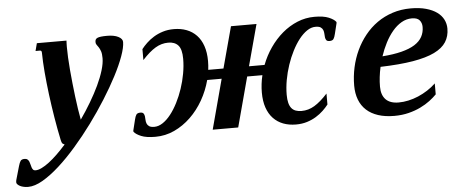

<svg xmlns="http://www.w3.org/2000/svg" viewBox="-167 -651 2427 981"><g transform="rotate(-5 1046.0 -160.0)"><path d="M70.3 -467.3Q70.3 -474.1 67.9 -476.8Q65.4 -479.5 61.5 -479.5H38.6L48.8 -518.6H200.7Q200.2 -511.7 200 -503.7Q199.7 -495.6 199.7 -486.8Q199.7 -462.4 201.2 -431.6Q202.6 -400.9 205.6 -367.4Q208.5 -334 212.2 -298.8Q215.8 -263.7 220 -230Q224.1 -196.3 228.8 -165.5Q233.4 -134.8 238.3 -109.9Q267.1 -150.9 292.2 -193.4Q317.4 -235.8 336.2 -275.6Q355 -315.4 365.7 -350.8Q376.5 -386.2 376.5 -413.1Q376.5 -435.5 372.1 -448.5Q367.7 -461.4 362.1 -469.7Q356.4 -478 352.1 -483.9Q347.7 -489.7 347.7 -498Q347.7 -505.4 350.1 -510.5Q352.5 -515.6 359.4 -518.8Q366.2 -522 378.4 -523.4Q390.6 -524.9 409.7 -524.9Q445.3 -524.9 466.8 -513.9Q488.3 -502.9 488.3 -486.3Q488.3 -459 472.2 -414.3Q456.1 -369.6 428 -315.7Q399.9 -261.7 362.3 -201.9Q324.7 -142.1 281.7 -83.7Q238.8 -25.4 192.6 27.6Q146.5 80.6 101.8 120.8Q57.1 161.1 15.9 185.1Q-25.4 209 -59.1 209Q-71.8 209 -82.5 206.5Q-93.3 204.1 -101.1 200Q-108.9 195.8 -113.5 190.9Q-118.2 186 -118.2 181.2Q-118.2 178.7 -117.9 174.8Q-117.7 170.9 -116.7 168.5L-96.7 98.6Q-91.8 81.5 -86.2 73.2Q-80.6 64.9 -65.4 64.9Q-55.7 64.9 -50.3 69.6Q-44.9 74.2 -42 81.3Q-39.1 88.4 -37.4 96.4Q-35.6 104.5 -33.2 111.6Q-30.8 118.7 -26.6 123.3Q-22.5 127.9 -14.2 127.9Q-0.5 127.9 17.6 119.1Q35.6 110.4 56.2 94.7Q76.7 79.1 99.1 57.4Q121.6 35.6 145 9.3Q134.3 5.4 131.6 -0.7Q128.9 -6.8 127 -15.6Q115.2 -71.3 105.2 -132.1Q95.2 -192.9 87.6 -252.7Q80.1 -312.5 75.4 -367.7Q70.8 -422.9 70.3 -467.3Z M1036.1 0H905.3L973.6 -255.4H899.4Q885.3 -201.7 857.7 -153.3Q830.1 -105 792.2 -68.6Q754.4 -32.2 708.3 -10.7Q662.1 10.7 610.8 10.7Q564.5 10.7 538.1 -0.2Q511.7 -11.2 501.5 -24.4Q500.5 -26.4 500.5 -28.3Q500.5 -30.3 501 -31.7L514.2 -85.4Q518.1 -102.5 523.7 -110.8Q529.3 -119.1 544.4 -119.1Q556.2 -119.1 560.5 -113.3Q564.9 -107.4 566.2 -98.6Q567.4 -89.8 567.6 -79.8Q567.9 -69.8 571.3 -61Q574.7 -52.2 583.3 -46.4Q591.8 -40.5 609.9 -40.5Q631.3 -40.5 653.1 -54.9Q674.8 -69.3 694.3 -94.2Q713.9 -119.1 730.7 -152.1Q747.6 -185.1 760 -222.2Q772.5 -259.3 779.5 -298.3Q786.6 -337.4 786.6 -374Q786.6 -422.9 768.8 -442.9Q751 -462.9 717.8 -462.9Q682.6 -462.9 651.4 -444.1Q620.1 -425.3 583.5 -385.3V-441.4Q594.7 -456.1 611.1 -471.7Q627.4 -487.3 648.4 -500.2Q669.4 -513.2 695.3 -521.2Q721.2 -529.3 752 -529.3Q787.6 -529.3 817.1 -518.1Q846.7 -506.8 867.9 -484.6Q889.2 -462.4 900.6 -429Q912.1 -395.5 912.1 -351.6Q912.1 -328.6 909.2 -306.6H987.3L1044.4 -518.6H1175.3L1118.2 -306.6H1198.2Q1215.8 -353 1243.9 -393.6Q1272 -434.1 1307.6 -464.4Q1343.3 -494.6 1385.3 -512Q1427.2 -529.3 1473.1 -529.3Q1519.5 -529.3 1545.9 -518.3Q1572.3 -507.3 1582.5 -494.1Q1583.5 -492.2 1583.5 -490.2Q1583.5 -488.3 1583 -486.8L1569.8 -433.1Q1565.9 -416 1560.3 -407.7Q1554.7 -399.4 1539.6 -399.4Q1527.8 -399.4 1523.4 -405.3Q1519 -411.1 1517.8 -419.9Q1516.6 -428.7 1516.4 -438.7Q1516.1 -448.7 1512.7 -457.5Q1509.3 -466.3 1500.7 -472.2Q1492.2 -478 1474.1 -478Q1452.1 -478 1430.7 -463.6Q1409.2 -449.2 1389.6 -424.3Q1370.1 -399.4 1353.3 -366.5Q1336.4 -333.5 1324 -296.4Q1311.5 -259.3 1304.4 -220.2Q1297.4 -181.2 1297.4 -144.5Q1297.4 -120.1 1301.8 -103Q1306.2 -85.9 1314.9 -75.4Q1323.7 -64.9 1336.7 -60.3Q1349.6 -55.7 1366.2 -55.7Q1401.4 -55.7 1432.6 -74.5Q1463.9 -93.3 1500.5 -133.3V-77.1Q1489.3 -62.5 1472.9 -46.9Q1456.5 -31.2 1435.5 -18.3Q1414.6 -5.4 1388.7 2.7Q1362.8 10.7 1332 10.7Q1295.9 10.7 1266.6 -0.5Q1237.3 -11.7 1216.1 -33.9Q1194.8 -56.2 1183.3 -89.6Q1171.9 -123 1171.9 -167Q1171.9 -189 1174.6 -211.2Q1177.2 -233.4 1182.6 -255.4H1104.5Z M1645 -161.1Q1645 -208.5 1655 -254.2Q1665 -299.8 1684.1 -340.6Q1703.1 -381.3 1731 -416Q1758.8 -450.7 1794.4 -475.8Q1830.1 -501 1873.5 -515.1Q1917 -529.3 1966.8 -529.3Q2011.7 -529.3 2045.2 -520Q2078.6 -510.7 2100.8 -494.6Q2123 -478.5 2134 -456.8Q2145 -435.1 2145 -410.2Q2145 -371.1 2126.2 -341.6Q2107.4 -312 2065.2 -291.5Q2022.9 -271 1954.8 -259.5Q1886.7 -248 1787.6 -245.1Q1775.9 -192.4 1775.9 -144.5Q1775.9 -101.6 1798.1 -78.6Q1820.3 -55.7 1864.3 -55.7Q1888.7 -55.7 1914.6 -61.3Q1940.4 -66.9 1965.6 -77.6Q1990.7 -88.4 2013.9 -103.3Q2037.1 -118.2 2056.2 -136.7V-80.6Q2041.5 -65.4 2020.3 -49.3Q1999 -33.2 1971.4 -19.8Q1943.8 -6.3 1909.9 2.2Q1876 10.7 1836.4 10.7Q1789.6 10.7 1753.7 -1Q1717.8 -12.7 1693.6 -34.9Q1669.4 -57.1 1657.2 -89.1Q1645 -121.1 1645 -161.1ZM2019.5 -429.7Q2019.5 -450.2 2007.8 -464.1Q1996.1 -478 1968.3 -478Q1939.9 -478 1914.8 -463.4Q1889.6 -448.7 1868.7 -423.8Q1847.7 -398.9 1830.8 -366.2Q1814 -333.5 1802.2 -297.9Q1859.4 -302.2 1900.6 -312.7Q1941.9 -323.2 1968.3 -339.8Q1994.6 -356.4 2007.1 -379.2Q2019.5 -401.9 2019.5 -429.7Z"/></g></svg>

Font: Arian AMU Serif
Style: Bold Italic
Weight: 700
Italic angle: -15°
Designer: Ruben Hakobyan (Tarumian)
Foundry: Ruben Hakobyan (Tarumian)
Version: Version 1.002